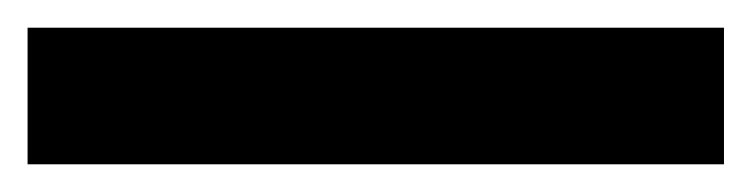

<svg xmlns="http://www.w3.org/2000/svg" viewBox="-24 -862 548 140"><path d="M503.9 -841.8V-742.2H-3.9V-841.8Z"/></svg>

Font: Lunasima
Style: Bold
Weight: 700
Designer: The DocRepair Project, Monotype Design Team
Foundry: Google
Version: Version 2.009